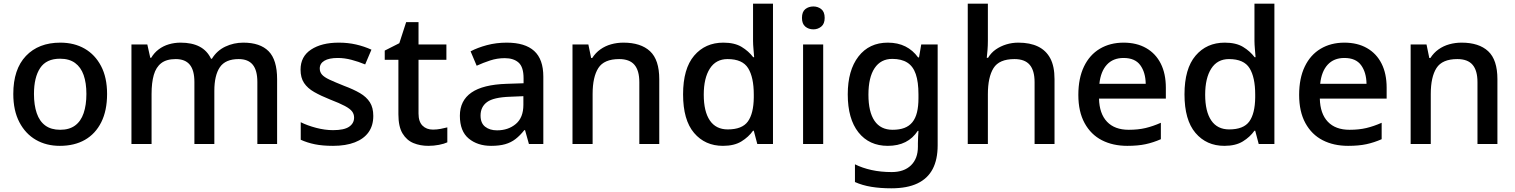

<svg xmlns="http://www.w3.org/2000/svg" viewBox="-20 -780 8208 1040"><path d="M560 -271Q560 -181 528.5 -118Q497 -55 440 -22.5Q383 10 304 10Q231 10 174.5 -22.5Q118 -55 85 -118Q52 -181 52 -271Q52 -405 120.5 -477Q189 -549 307 -549Q382 -549 438.5 -516.5Q495 -484 527.5 -422Q560 -360 560 -271ZM164 -271Q164 -211 179 -167Q194 -123 225.5 -100Q257 -77 306 -77Q355 -77 386.5 -100Q418 -123 433 -167Q448 -211 448 -271Q448 -331 433 -373.5Q418 -416 386.5 -439Q355 -462 305 -462Q231 -462 197.5 -411.5Q164 -361 164 -271Z M1298 -549Q1389 -549 1435 -502.5Q1481 -456 1481 -351V0H1374V-336Q1374 -399 1349 -429.5Q1324 -460 1273 -460Q1201 -460 1171 -416Q1141 -372 1141 -288V0H1033V-336Q1033 -399 1008 -429.5Q983 -460 932 -460Q882 -460 853.5 -438Q825 -416 813 -374Q801 -332 801 -271V0H692V-539H778L794 -467H799Q815 -494 839.5 -512.5Q864 -531 894.5 -540Q925 -549 958 -549Q1020 -549 1061 -527.5Q1102 -506 1123 -462H1128Q1155 -506 1200.5 -527.5Q1246 -549 1298 -549Z M2002 -152Q2002 -100 1976.5 -64Q1951 -28 1902 -9Q1853 10 1784 10Q1727 10 1685.5 1.5Q1644 -7 1609 -23V-118Q1645 -100 1692.5 -87.5Q1740 -75 1784 -75Q1844 -75 1871 -93.5Q1898 -112 1898 -143Q1898 -162 1887 -176.5Q1876 -191 1848 -206Q1820 -221 1768 -241Q1718 -261 1682 -281.5Q1646 -302 1627 -330.5Q1608 -359 1608 -403Q1608 -474 1665 -511.5Q1722 -549 1815 -549Q1865 -549 1908.5 -539Q1952 -529 1992 -511L1958 -431Q1922 -446 1884 -456Q1846 -466 1810 -466Q1762 -466 1737 -451Q1712 -436 1712 -409Q1712 -390 1724 -376Q1736 -362 1765 -348.5Q1794 -335 1844 -315Q1895 -296 1930 -275.5Q1965 -255 1983.5 -226Q2002 -197 2002 -152Z M2325 -78Q2346 -78 2367 -82Q2388 -86 2403 -90V-9Q2386 -1 2358 4.5Q2330 10 2300 10Q2256 10 2219.5 -5Q2183 -20 2160.5 -57Q2138 -94 2138 -161V-456H2064V-506L2143 -546L2180 -660H2247V-539H2398V-456H2247V-165Q2247 -121 2268.5 -99.5Q2290 -78 2325 -78Z M2725 -549Q2824 -549 2873.5 -504Q2923 -459 2923 -365V0H2845L2824 -75H2820Q2797 -46 2772.5 -27Q2748 -8 2716.5 1Q2685 10 2640 10Q2567 10 2519 -29.5Q2471 -69 2471 -153Q2471 -235 2533.5 -278.5Q2596 -322 2725 -326L2816 -329V-356Q2816 -417 2789 -441Q2762 -465 2714 -465Q2673 -465 2635 -452.5Q2597 -440 2562 -424L2529 -502Q2567 -522 2617.5 -535.5Q2668 -549 2725 -549ZM2743 -256Q2653 -253 2618 -227Q2583 -201 2583 -154Q2583 -113 2608 -93.5Q2633 -74 2672 -74Q2733 -74 2774 -108.5Q2815 -143 2815 -212V-259Z M3357 -549Q3451 -549 3501 -502.5Q3551 -456 3551 -351V0H3443V-335Q3443 -398 3416.5 -429Q3390 -460 3334 -460Q3252 -460 3221 -411.5Q3190 -363 3190 -271V0H3081V-539H3167L3182 -466H3188Q3206 -494 3232 -512.5Q3258 -531 3290 -540Q3322 -549 3357 -549Z M3896 10Q3799 10 3739.5 -60Q3680 -130 3680 -269Q3680 -408 3740 -478.5Q3800 -549 3898 -549Q3959 -549 3997 -526Q4035 -503 4060 -470H4065Q4064 -485 4061.5 -512.5Q4059 -540 4059 -559V-760H4167V0H4082L4063 -72H4059Q4035 -38 3996 -14Q3957 10 3896 10ZM3922 -79Q4000 -79 4031 -122Q4062 -165 4063 -252V-268Q4063 -361 4032.5 -410.5Q4002 -460 3921 -460Q3858 -460 3825 -408.5Q3792 -357 3792 -267Q3792 -176 3825 -127.5Q3858 -79 3922 -79Z M4439 -539V0H4330V-539ZM4386 -745Q4410 -745 4428.5 -730.5Q4447 -716 4447 -683Q4447 -651 4428.5 -636Q4410 -621 4386 -621Q4360 -621 4342 -636Q4324 -651 4324 -683Q4324 -716 4342 -730.5Q4360 -745 4386 -745Z M4789 -549Q4843 -549 4884 -528.5Q4925 -508 4953 -469H4958L4970 -539H5059V7Q5059 84 5032 135.5Q5005 187 4949.5 213.5Q4894 240 4808 240Q4749 240 4700 232Q4651 224 4611 206V110Q4651 130 4701 141Q4751 152 4810 152Q4877 152 4914.5 115.5Q4952 79 4952 15V-4Q4952 -16 4953 -38Q4954 -60 4955 -71H4951Q4925 -31 4884.5 -10.5Q4844 10 4789 10Q4688 10 4630 -63Q4572 -136 4572 -269Q4572 -399 4630 -474Q4688 -549 4789 -549ZM4813 -461Q4751 -461 4717.5 -411Q4684 -361 4684 -267Q4684 -174 4717 -125.5Q4750 -77 4815 -77Q4852 -77 4878.5 -87Q4905 -97 4922 -118Q4939 -139 4947 -171.5Q4955 -204 4955 -248V-269Q4955 -336 4940.5 -378.5Q4926 -421 4894.5 -441Q4863 -461 4813 -461Z M5331 -560Q5331 -533 5329 -508.5Q5327 -484 5325 -467H5332Q5349 -495 5374.5 -512.5Q5400 -530 5431 -539.5Q5462 -549 5496 -549Q5559 -549 5602.5 -528Q5646 -507 5669 -464Q5692 -421 5692 -351V0H5584V-335Q5584 -398 5557.5 -429Q5531 -460 5475 -460Q5392 -460 5361.5 -411Q5331 -362 5331 -270V0H5222V-760H5331Z M6066 -549Q6137 -549 6188.5 -519.5Q6240 -490 6267.5 -435.5Q6295 -381 6295 -305V-246H5933Q5935 -164 5976.5 -120.5Q6018 -77 6094 -77Q6145 -77 6185 -86.5Q6225 -96 6268 -115V-26Q6227 -8 6185.5 1Q6144 10 6086 10Q6008 10 5948.5 -20.5Q5889 -51 5855 -113Q5821 -175 5821 -266Q5821 -356 5851.5 -419.5Q5882 -483 5937.5 -516Q5993 -549 6066 -549ZM6066 -466Q6009 -466 5975.5 -429.5Q5942 -393 5935 -326H6186Q6185 -388 6156.5 -427Q6128 -466 6066 -466Z M6612 10Q6515 10 6455.5 -60Q6396 -130 6396 -269Q6396 -408 6456 -478.5Q6516 -549 6614 -549Q6675 -549 6713 -526Q6751 -503 6776 -470H6781Q6780 -485 6777.5 -512.5Q6775 -540 6775 -559V-760H6883V0H6798L6779 -72H6775Q6751 -38 6712 -14Q6673 10 6612 10ZM6638 -79Q6716 -79 6747 -122Q6778 -165 6779 -252V-268Q6779 -361 6748.5 -410.5Q6718 -460 6637 -460Q6574 -460 6541 -408.5Q6508 -357 6508 -267Q6508 -176 6541 -127.5Q6574 -79 6638 -79Z M7262 -549Q7333 -549 7384.5 -519.5Q7436 -490 7463.5 -435.5Q7491 -381 7491 -305V-246H7129Q7131 -164 7172.5 -120.5Q7214 -77 7290 -77Q7341 -77 7381 -86.5Q7421 -96 7464 -115V-26Q7423 -8 7381.5 1Q7340 10 7282 10Q7204 10 7144.5 -20.5Q7085 -51 7051 -113Q7017 -175 7017 -266Q7017 -356 7047.5 -419.5Q7078 -483 7133.5 -516Q7189 -549 7262 -549ZM7262 -466Q7205 -466 7171.5 -429.5Q7138 -393 7131 -326H7382Q7381 -388 7352.5 -427Q7324 -466 7262 -466Z M7897 -549Q7991 -549 8041 -502.5Q8091 -456 8091 -351V0H7983V-335Q7983 -398 7956.5 -429Q7930 -460 7874 -460Q7792 -460 7761 -411.5Q7730 -363 7730 -271V0H7621V-539H7707L7722 -466H7728Q7746 -494 7772 -512.5Q7798 -531 7830 -540Q7862 -549 7897 -549Z"/></svg>

Font: Noto Sans Syriac Eastern Medium
Style: Regular
Weight: 500
Designer: Patrick Giasson and the Monotype Design Team
Foundry: Monotype Imaging Inc.
Version: Version 3.001